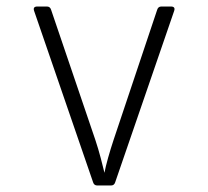

<svg xmlns="http://www.w3.org/2000/svg" viewBox="-20 -570 640 590"><path d="M279 0Q269 0 266 -10L85 -536Q80 -550 95 -550H124Q134 -550 137 -540L273 -140Q282 -113 289.5 -84.5Q297 -56 301 -39Q304 -56 312 -84.5Q320 -113 329 -140L463 -540Q466 -550 476 -550H505Q520 -550 515 -536L334 -10Q331 0 321 0Z"/></svg>

Font: Pitagon Sans Mono Thin
Style: Regular
Weight: 100
Monospace: yes
Designer: Travis Tran
Foundry: Pitagon
Version: Version 1.001; ttfautohint (v1.8.4.7-5d5b);gftools[0.9.26]